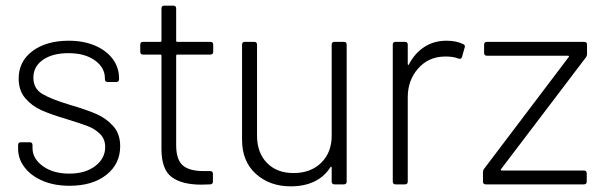

<svg xmlns="http://www.w3.org/2000/svg" viewBox="-20 -652 2140 679"><path d="M44 -126V-139Q44 -149 54 -149H85Q95 -149 95 -139V-128Q95 -91 131.5 -64.5Q168 -38 225 -38Q282 -38 317 -65Q352 -92 352 -132Q352 -160 334 -178Q316 -196 291.5 -205.5Q267 -215 218 -230Q161 -247 127 -262Q93 -277 69.5 -304.5Q46 -332 46 -374Q46 -435 95 -471.5Q144 -508 223 -508Q276 -508 316.5 -490.5Q357 -473 379 -443Q401 -413 401 -375V-372Q401 -362 391 -362H361Q351 -362 351 -372V-375Q351 -413 315.5 -438.5Q280 -464 222 -464Q166 -464 132 -440.5Q98 -417 98 -377Q98 -339 129.5 -320Q161 -301 228 -281Q286 -264 320.5 -249Q355 -234 380 -206.5Q405 -179 405 -135Q405 -72 356 -33.5Q307 5 226 5Q172 5 131 -12.5Q90 -30 67 -60Q44 -90 44 -126Z M724 -459H607Q603 -459 603 -455V-139Q603 -88 626 -67.5Q649 -47 700 -47H723Q733 -47 733 -37V-10Q733 0 723 0L692 1Q623 1 587 -26Q551 -53 551 -125V-455Q551 -459 547 -459H486Q476 -459 476 -469V-494Q476 -504 486 -504H547Q551 -504 551 -508V-622Q551 -632 561 -632H593Q603 -632 603 -622V-508Q603 -504 607 -504H724Q734 -504 734 -494V-469Q734 -459 724 -459Z M1163 -504H1196Q1206 -504 1206 -494V-10Q1206 0 1196 0H1163Q1153 0 1153 -10V-59Q1153 -62 1151 -62.5Q1149 -63 1148 -60Q1127 -27 1091.5 -10Q1056 7 1008 7Q934 7 885 -37Q836 -81 836 -158V-494Q836 -504 846 -504H879Q889 -504 889 -494V-172Q889 -112 924 -76Q959 -40 1018 -40Q1079 -40 1116 -76.5Q1153 -113 1153 -172V-494Q1153 -504 1163 -504Z M1618 -496Q1622 -495 1623.5 -491Q1625 -487 1623 -483L1614 -451Q1611 -441 1601 -445Q1581 -453 1551 -452Q1495 -451 1458.5 -409.5Q1422 -368 1422 -308V-10Q1422 0 1412 0H1379Q1369 0 1369 -10V-494Q1369 -504 1379 -504H1412Q1422 -504 1422 -494V-426Q1422 -423 1423.5 -422.5Q1425 -422 1426 -424Q1446 -463 1480 -485.5Q1514 -508 1559 -508Q1594 -508 1618 -496Z M1692 -55 1991 -450Q1993 -452 1992 -453.5Q1991 -455 1989 -455H1702Q1692 -455 1692 -465V-494Q1692 -504 1702 -504H2046Q2056 -504 2056 -494V-462Q2056 -454 2052 -449L1752 -54Q1750 -52 1751 -50.5Q1752 -49 1754 -49H2045Q2055 -49 2055 -39V-10Q2055 0 2045 0H1698Q1688 0 1688 -10V-42Q1688 -50 1692 -55Z"/></svg>

Font: Barlow Light
Style: Regular
Weight: 300
Designer: Jeremy Tribby
Foundry: Tribby Type
Version: Version 1.422